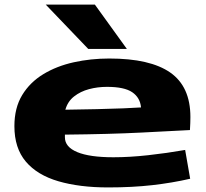

<svg xmlns="http://www.w3.org/2000/svg" viewBox="-20 -810 901 840"><path d="M453 10Q328 10 235.5 -17Q143 -44 93 -103Q43 -162 43 -258Q43 -338 77 -394Q111 -450 169.5 -485.5Q228 -521 302.5 -537.5Q377 -554 458 -554Q637 -554 725 -492.5Q813 -431 813 -298Q813 -288 812.5 -272Q812 -256 811 -241Q736 -237 598 -230Q460 -223 264 -221Q264 -216 264 -209Q264 -167 318 -144.5Q372 -122 476 -122Q547 -122 628.5 -131Q710 -140 790 -154L812 -28Q734 -10 646.5 0Q559 10 453 10ZM266 -330Q338 -331 403.5 -332.5Q469 -334 519.5 -336Q570 -338 597 -340Q593 -383 558.5 -406.5Q524 -430 448 -430Q407 -430 369.5 -420Q332 -410 304 -388Q276 -366 266 -330ZM366 -596 180 -790H395L535 -596Z"/></svg>

Font: Georama ExtraExtended
Style: Bold
Weight: 700
Width: 8
Designer: Jean-Baptiste Levee
Foundry: Production Type
Version: Version 1.000